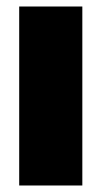

<svg xmlns="http://www.w3.org/2000/svg" viewBox="-20 -570 312 590"><path d="M39 0V-550H233V0Z"/></svg>

Font: Encode Sans Cnd Black
Style: Regular
Weight: 900
Width: 3
Designer: Multiple Designers
Foundry: Impallari Type
Version: Version 3.002; ttfautohint (v1.8.3) -l 8 -r 50 -G 200 -x 14 